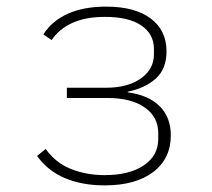

<svg xmlns="http://www.w3.org/2000/svg" viewBox="-20 -548 640 580"><path d="M296 12Q228 12 176 -10Q124 -32 92 -77L118 -98Q148 -56 194.5 -37.5Q241 -19 296 -19Q371 -19 414.5 -48.5Q458 -78 458 -128V-146Q458 -195 417 -223.5Q376 -252 305 -252H182V-283H301Q366 -283 405.5 -311Q445 -339 445 -384V-400Q445 -445 407 -471Q369 -497 297 -497Q238 -497 198 -478.5Q158 -460 136 -427L111 -444Q137 -485 185 -506.5Q233 -528 300 -528Q388 -528 435.5 -492Q483 -456 483 -393Q483 -340 451 -311Q419 -282 366 -271V-269Q428 -261 462 -227.5Q496 -194 496 -139Q496 -69 443 -28.5Q390 12 296 12Z"/></svg>

Font: IBM Plex Mono ExtLt
Style: Regular
Weight: 200
Monospace: yes
Designer: Mike Abbink, Paul van der Laan, Pieter van Rosmalen
Foundry: Bold Monday
Version: Version 2.3